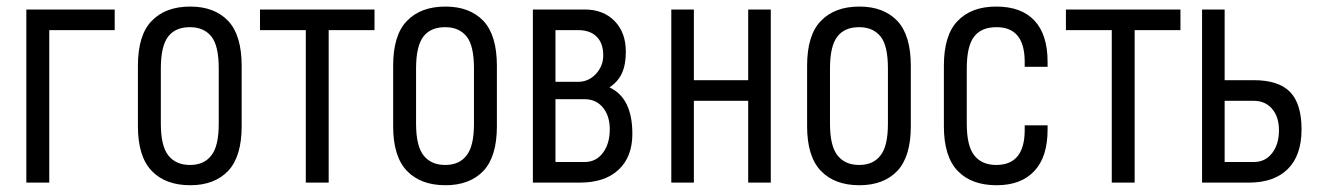

<svg xmlns="http://www.w3.org/2000/svg" viewBox="-20 -545 3953 573"><path d="M58.6 -516.6H322.3V-455.1H127V0H58.6Z M391.6 -168V-348.6Q391.6 -440.4 432.6 -482.4Q473.6 -525.4 547.9 -525.4Q620.1 -525.4 661.1 -482.4Q701.2 -439.5 701.2 -348.6V-168Q701.2 -78.1 661.1 -35.2Q620.1 7.8 547.9 7.8Q473.6 7.8 432.6 -35.2Q391.6 -78.1 391.6 -168ZM632.8 -175.8V-340.8Q632.8 -408.2 611.3 -435.5Q588.9 -463.9 546.9 -463.9Q503.9 -463.9 482.4 -436.5Q460 -408.2 460 -340.8V-175.8Q460 -109.4 482.4 -81.1Q504.9 -52.7 546.9 -52.7Q589.8 -52.7 611.3 -82Q632.8 -109.4 632.8 -175.8Z M755.9 -516.6H1097.7V-455.1H960.9V0H892.6V-455.1H755.9Z M1153.3 -168V-348.6Q1153.3 -440.4 1194.3 -482.4Q1235.4 -525.4 1309.6 -525.4Q1381.8 -525.4 1422.9 -482.4Q1462.9 -439.5 1462.9 -348.6V-168Q1462.9 -78.1 1422.9 -35.2Q1381.8 7.8 1309.6 7.8Q1235.4 7.8 1194.3 -35.2Q1153.3 -78.1 1153.3 -168ZM1394.5 -175.8V-340.8Q1394.5 -408.2 1373 -435.5Q1350.6 -463.9 1308.6 -463.9Q1265.6 -463.9 1244.1 -436.5Q1221.7 -408.2 1221.7 -340.8V-175.8Q1221.7 -109.4 1244.1 -81.1Q1266.6 -52.7 1308.6 -52.7Q1351.6 -52.7 1373 -82Q1394.5 -109.4 1394.5 -175.8Z M1570.3 -516.6H1725.6Q1780.3 -516.6 1814 -482.4Q1847.7 -448.2 1847.7 -390.6Q1847.7 -351.6 1835.9 -326.2Q1824.2 -300.8 1798.8 -284.2Q1867.2 -252.9 1867.2 -145.5Q1867.2 -77.1 1826.2 -38.6Q1785.2 0 1710 0H1570.3ZM1724.6 -249H1637.7V-61.5H1724.6Q1758.8 -61.5 1779.3 -88.9Q1799.8 -116.2 1799.8 -159.2Q1799.8 -199.2 1779.3 -224.1Q1758.8 -249 1724.6 -249ZM1705.1 -455.1H1637.7V-300.8H1705.1Q1736.3 -300.8 1758.3 -324.2Q1780.3 -347.7 1780.3 -379.9Q1780.3 -416 1760.7 -435.5Q1741.2 -455.1 1705.1 -455.1Z M1983.4 -516.6H2050.8V-305.7H2212.9V-516.6H2280.3V0H2212.9V-244.1H2050.8V0H1983.4Z M2388.7 -168V-348.6Q2388.7 -440.4 2429.7 -482.4Q2470.7 -525.4 2544.9 -525.4Q2617.2 -525.4 2658.2 -482.4Q2698.2 -439.5 2698.2 -348.6V-168Q2698.2 -78.1 2658.2 -35.2Q2617.2 7.8 2544.9 7.8Q2470.7 7.8 2429.7 -35.2Q2388.7 -78.1 2388.7 -168ZM2629.9 -175.8V-340.8Q2629.9 -408.2 2608.4 -435.5Q2585.9 -463.9 2543.9 -463.9Q2501 -463.9 2479.5 -436.5Q2457 -408.2 2457 -340.8V-175.8Q2457 -109.4 2479.5 -81.1Q2502 -52.7 2543.9 -52.7Q2586.9 -52.7 2608.4 -82Q2629.9 -109.4 2629.9 -175.8Z M2796.9 -168V-348.6Q2796.9 -440.4 2837.9 -482.4Q2878.9 -525.4 2953.1 -525.4Q3027.3 -525.4 3066.4 -484.4Q3106.4 -442.4 3106.4 -360.4V-345.7H3038.1V-360.4Q3038.1 -463.9 2954.1 -463.9Q2909.2 -463.9 2887.7 -436.5Q2865.2 -408.2 2865.2 -340.8V-175.8Q2865.2 -109.4 2887.7 -81.1Q2910.2 -52.7 2953.1 -52.7Q3038.1 -52.7 3038.1 -157.2V-170.9H3106.4V-158.2Q3106.4 -76.2 3066.4 -34.2Q3027.3 7.8 2954.1 7.8Q2878.9 7.8 2837.9 -35.2Q2796.9 -78.1 2796.9 -168Z M3161.1 -516.6H3502.9V-455.1H3366.2V0H3297.9V-455.1H3161.1Z M3567.4 -516.6H3634.8V-305.7H3721.7Q3795.9 -305.7 3830.1 -270.5Q3864.3 -235.4 3864.3 -159.2Q3864.3 -81.1 3823.2 -40.5Q3782.2 0 3707 0H3567.4ZM3721.7 -244.1H3634.8V-61.5H3721.7Q3755.9 -61.5 3776.4 -87.9Q3796.9 -114.3 3796.9 -156.2Q3796.9 -196.3 3776.4 -220.2Q3755.9 -244.1 3721.7 -244.1Z"/></svg>

Font: Dinish Condensed
Style: Regular
Weight: 400
Width: 3
Designer: Bert Driehuis
Foundry: Playbeing
Version: Version 3.006; git-39231f3c-release